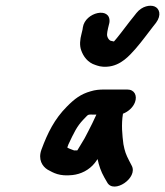

<svg xmlns="http://www.w3.org/2000/svg" viewBox="-20 -770 586 682"><path d="M432.1 -452H350.1C332.6 -452 318.2 -450.7 302 -445.7C267.1 -435.9 245.1 -419.3 217.4 -391.2C173.6 -347.2 149.3 -298.2 127.4 -239C114.3 -203.5 130.4 -178.9 149.1 -167.4C170.3 -155.9 190.7 -143 237.7 -148.2C266.8 -151.5 296.3 -165.3 317 -191.5C320.6 -196.3 322.2 -198.5 326.6 -204.9C331.3 -182.2 338.7 -160.5 350.5 -139.8L360.5 -122.5C383.4 -78.8 472.2 -138.5 447.5 -182.3L438.5 -199.6C427.4 -221.2 423.2 -232.3 418.4 -257.7C414.3 -289.6 410.3 -327.1 416.8 -366.1C435.1 -373.1 452.5 -388 459.5 -407C468 -430 458.2 -452 432.1 -452ZM322.4 -363C310.9 -338 305 -325.5 293.6 -303.8L280.7 -279.1C273.8 -268.1 263.5 -249.8 254.7 -235.9C252 -235.7 246 -235.6 243.3 -235.6L229.9 -240.7C226 -242.2 221.9 -243.9 219 -246L222.9 -256.8C242.5 -298.3 252.9 -321 275.7 -344.8C296.8 -365.5 287.1 -363 317.2 -363ZM274.3 -672.6 273.1 -664.7 269.6 -650.2C264.2 -630.2 261.9 -608.5 268.5 -591.1C275.9 -570.3 290.9 -547.6 319.7 -538.9C327 -536.6 338.6 -531.4 360.9 -533.1C409.4 -536.2 440.7 -573.8 460.4 -595.5C485.2 -624 505.4 -652.5 524.2 -676.4L534 -688.8C554.9 -717 546 -740.3 528.8 -747.1C513.4 -753.2 484.8 -749.1 464.6 -723.7L455.4 -712C436.9 -689.7 413.1 -656.6 395.4 -635.1C392.3 -631.5 387.2 -625.4 384.7 -622.6C382.5 -623 380.7 -623.8 372.4 -625.4C367.5 -627.9 362.8 -633.9 360.7 -642.2C359.2 -648 361.3 -661.2 368.2 -687.8C368.4 -688.8 368.8 -690.6 368.9 -691.9C373.6 -747.5 282.3 -726.9 274.3 -672.6Z"/></svg>

Font: Just Breathe
Style: BdObl7
Weight: 400
Foundry: Cannot Into Space Fonts
Version: Version 0.72